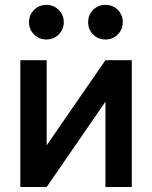

<svg xmlns="http://www.w3.org/2000/svg" viewBox="-20 -749 609 769"><path d="M402.3 -507.8H507.8V0H402.3V-341.8L167 0H61.5V-507.8H167V-167ZM333 -660.2Q333 -689.5 353 -709.5Q373 -729.5 402.3 -729.5Q431.6 -729.5 451.7 -709.5Q471.7 -689.5 471.7 -660.2Q471.7 -630.9 451.7 -610.8Q431.6 -590.8 402.3 -590.8Q373 -590.8 353 -610.8Q333 -630.9 333 -660.2ZM96.2 -660.2Q96.2 -689.5 116.5 -709.5Q136.7 -729.5 166 -729.5Q194.8 -729.5 215.1 -709.5Q235.4 -689.5 235.4 -660.2Q235.4 -630.9 215.1 -610.8Q194.8 -590.8 166 -590.8Q136.7 -590.8 116.5 -610.8Q96.2 -630.9 96.2 -660.2Z"/></svg>

Font: Giphurs Medium
Style: Regular
Weight: 500
Version: Version 0.920; ttfautohint (v1.8.4.7-5d5b)